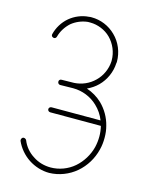

<svg xmlns="http://www.w3.org/2000/svg" viewBox="-113 -819 683 888"><g transform="rotate(15 228.0 -375.0)"><path d="M110 -710C84 -688 66 -658 58 -626C56 -619 60 -613 67 -611C74 -609 80 -613 82 -620C89 -647 105 -672 126 -691C148 -709 175 -720 203 -723C207 -723 210 -723 214 -723C250 -723 287 -708 312 -683C339 -656 355 -618 355 -580C355 -578 355 -576 355 -574C353 -538 337 -502 311 -477C285 -451 250 -436 214 -434L154 -433C147 -433 142 -428 142 -421C142 -414 147 -408 154 -408L214 -409H217C260 -409 303 -392 334 -362C353 -344 368 -322 377 -298H143C136 -298 130 -293 130 -286C130 -279 136 -274 143 -274H385C389 -258 391 -241 391 -225C391 -207 389 -190 385 -173C375 -133 352 -96 322 -70C291 -43 250 -28 210 -28C180 -28 150 -36 125 -53C99 -69 79 -93 68 -121C65 -127 57 -130 51 -128C45 -125 42 -117 44 -111C58 -79 82 -51 111 -32C140 -13 175 -2 210 -2C257 -3 303 -21 338 -51C373 -81 398 -122 409 -167C414 -186 416 -205 416 -225C416 -244 414 -263 409 -281C400 -318 380 -353 352 -380C331 -400 305 -415 278 -424C297 -433 314 -444 329 -459C359 -489 377 -530 379 -572C380 -576 380 -578 380 -580C380 -625 362 -669 330 -700C299 -731 257 -748 214 -748C210 -748 205 -748 201 -747C168 -745 135 -731 110 -710Z"/></g></svg>

Font: LS
Style: LightAlt
Weight: 250
Designer: BSozoo
Foundry: BSozoo
Version: Version 001.000